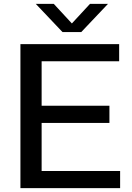

<svg xmlns="http://www.w3.org/2000/svg" viewBox="-20 -967 680 987"><path d="M85 0V-740H592.5V-652H194V-88H597.5V0ZM146 -335V-423.5H542.5V-335ZM301.5 -802 164 -947H256.5L361 -834H338L442.5 -947H535L397.5 -802Z"/></svg>

Font: Encode Sans SC SemiExpanded Medium
Style: Regular
Weight: 500
Width: 6
Designer: Multiple Designers
Foundry: Impallari Type
Version: Version 3.002